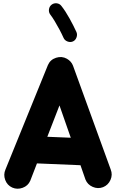

<svg xmlns="http://www.w3.org/2000/svg" viewBox="-20 -1079 712 1187"><path d="M55.7 80.6Q24.4 66.4 12.2 33.4Q0 0.5 13.7 -30.8L276.4 -677.2Q291 -710.4 326.7 -721.9Q362.3 -733.4 393.6 -715.8Q420.9 -700.2 431.2 -673.3L664.6 -30.8Q677.2 1 663.1 33.2Q648.9 65.4 617.2 78.1Q585.4 90.3 553.2 76.4Q521 62.5 508.3 30.8L477.5 -57.6L208.5 -68.8L167 38.6Q153.3 69.8 120.1 82Q86.9 94.2 55.7 80.6ZM347.7 -427.2 272.5 -233.4 417.5 -227.5ZM298.8 -1049.8Q312.5 -1060.5 330.6 -1058.6Q348.6 -1056.6 359.4 -1042.5Q384.8 -1010.3 409.7 -965.3Q434.6 -920.4 452.6 -880.9Q459.5 -865.2 452.9 -847.4Q446.3 -829.6 430.7 -822.8Q415 -815.9 397.5 -822.5Q379.9 -829.1 373 -844.7Q362.3 -868.7 347.7 -896.2Q333 -923.8 318.1 -948.5Q303.2 -973.1 291 -988.8Q280.3 -1002.9 282.7 -1021Q285.2 -1039.1 298.8 -1049.8Z"/></svg>

Font: Mikhak-DS2-FD Black
Style: Regular
Weight: 900
Designer: Amin Abedi
Version: Version 3.2